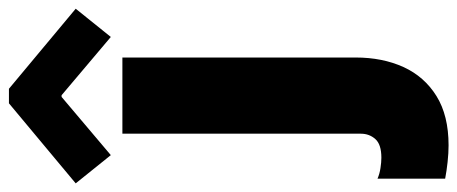

<svg xmlns="http://www.w3.org/2000/svg" viewBox="-372 -504 1043 438"><g transform="rotate(-90 150.0 -284.5)"><path d="M38.1 216.8Q20.5 216.8 0 214.6Q-20.5 212.4 -38.1 209V54.7Q-26.9 59.6 -13.7 61.5Q-0.5 63.5 9.8 63.5Q40 63.5 52.2 49.8Q64.5 36.1 64.5 16.6V-527.3H238.3V4.9Q238.3 65.9 216.6 113.8Q194.8 161.6 150.4 189.2Q106 216.8 38.1 216.8ZM15.6 -553.7 -48.8 -633.8 133.8 -786.1H167L349.6 -633.8L285.2 -553.7L152.3 -666H148.4Z"/></g></svg>

Font: Reddit Sans Black
Style: Regular
Weight: 900
Version: Version 1.014